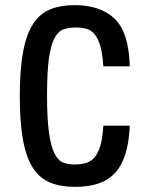

<svg xmlns="http://www.w3.org/2000/svg" viewBox="-20 -717 557 747"><path d="M382 -228H485Q482 -161 467 -115Q452 -69 425 -41.5Q398 -14 360 -2Q322 10 272 10Q217 10 176.5 -6Q136 -22 109.5 -61.5Q83 -101 70 -169.5Q57 -238 57 -343Q57 -448 70 -516.5Q83 -585 109.5 -625Q136 -665 176 -681Q216 -697 271 -697Q370 -697 425 -645Q481 -593 485 -459H382Q379 -509 370 -539Q361 -569 347 -585Q333 -601 314.5 -605.5Q296 -610 274 -610Q248 -610 227.5 -603Q207 -596 192.5 -569.5Q178 -543 170.5 -490.5Q163 -438 163 -347Q163 -255 170.5 -201.5Q178 -148 192 -120Q206 -92 226 -84.5Q246 -77 270 -77Q294 -77 313.5 -82.5Q333 -88 347.5 -104.5Q362 -121 370.5 -150.5Q379 -180 382 -228Z"/></svg>

Font: Medium
Style: Regular
Weight: 500
Designer: Fernando Haro
Foundry: deFharo
Version: Version 1.787